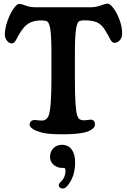

<svg xmlns="http://www.w3.org/2000/svg" viewBox="-20 -744 714 1079"><path d="M269 -301.3V-444.3Q269 -540 262.7 -580.6Q256.3 -621.1 240.2 -626Q220.2 -630.9 194.6 -628.4Q168.9 -626 151.9 -618.2Q128.4 -606.4 113.3 -588.4Q98.1 -570.3 82 -542Q80.1 -538.6 76.2 -531Q72.3 -523.4 70.6 -520.5Q68.8 -517.6 65.7 -512.5Q62.5 -507.3 59.8 -505.4Q57.1 -503.4 53.5 -501.7Q49.8 -500 45.4 -500Q30.8 -500 19 -515.4Q7.3 -530.8 7.3 -549.3Q7.3 -584.5 22 -626Q36.6 -667.5 55.7 -694.8Q74.7 -722.2 88.4 -722.2Q99.1 -722.2 124.5 -712.6Q149.9 -703.1 181.6 -703.1H487.3Q520 -703.1 546.6 -713.4Q573.2 -723.6 584.5 -723.6Q598.1 -723.6 617.4 -698.2Q636.7 -672.9 651.6 -632.8Q666.5 -592.8 666.5 -557.1Q666.5 -532.2 653.1 -517.8Q639.6 -503.4 624 -503.4Q619.1 -503.4 615 -505.4Q610.8 -507.3 606.9 -512.2Q603 -517.1 600.8 -520.5Q598.6 -523.9 594 -533Q589.4 -542 587.4 -545.9Q566.9 -583.5 554.2 -596.7Q539.6 -612.3 520 -620.6Q502.4 -627 475.1 -629.2Q447.8 -631.3 428.7 -626.5Q414.1 -622.6 407.5 -581.8Q400.9 -541 400.9 -443.8V-303.7Q400.9 -128.4 414.1 -94.7Q418 -82 424.3 -76.2Q430.7 -70.3 443.4 -68.4Q455.6 -66.9 472.4 -69.6Q489.3 -72.3 495.6 -71.3Q513.7 -67.4 513.7 -43.5Q513.7 -29.3 497.3 -17.8Q481 -6.3 459 -0.5Q414.1 10.7 330.1 10.7Q240.7 10.7 207.5 -1Q190.4 -6.3 179.2 -11Q168 -15.6 157.2 -24.7Q146.5 -33.7 146.5 -44.4Q146.5 -52.7 151.9 -59.8Q157.2 -66.9 166.5 -68.8Q172.4 -70.8 191.4 -68.1Q210.4 -65.4 225.1 -67.4Q234.4 -69.3 241.9 -76.7Q249.5 -84 253.4 -94.2Q269 -136.7 269 -301.3ZM310.1 297.4Q310.1 295.4 310.5 293.5Q311 291.5 312 289.6Q313 287.6 314 286.1Q314.9 284.7 316.9 282.5Q318.8 280.3 319.8 279.1Q320.8 277.8 323.5 275.4Q326.2 272.9 327.1 272Q348.1 249 348.1 214.8Q348.1 200.7 340.3 199.7Q339.4 199.7 334 199.7Q328.6 199.7 321.8 199.2Q299.8 197.8 280.5 181.2Q261.2 164.6 261.2 138.2Q261.2 108.4 279.8 89.1Q298.3 69.8 327.6 69.8Q363.8 69.8 383.1 96.4Q402.3 123 402.3 169.9Q402.3 228 378.2 271.7Q354 315.4 333.5 315.4Q322.8 315.4 316.4 310.1Q310.1 304.7 310.1 297.4Z"/></svg>

Font: Cooper* SemiBold
Style: Regular
Weight: 600
Designer: Owen Earl
Foundry: indestructible type*
Version: Version 0.001